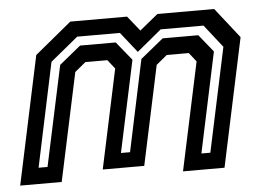

<svg xmlns="http://www.w3.org/2000/svg" viewBox="-46 -596 896 652"><g transform="rotate(-5 402.5 -270.0)"><path d="M-2.5 0 90.5 -437 215.5 -540H409L450 -489L512.5 -540H706L787 -437L694 0H552.5L631 -368L607 -398.5H532L495 -368L423 -30H281.5L353.5 -368L329.5 -398.5H254.5L217.5 -368L139 0ZM65 -55H95.5L168.5 -396.5L241.5 -456H363L414.5 -392.5L348 -80.5H379L445 -392.5L523 -456H644.5L692.5 -396.5L620 -55H650.5L726 -409.5L665 -487H519L435 -417.5L380 -487H234.5L140 -409.5Z"/></g></svg>

Font: Tourney SemiBold
Style: Italic
Weight: 600
Italic angle: -12°
Version: Version 1.015